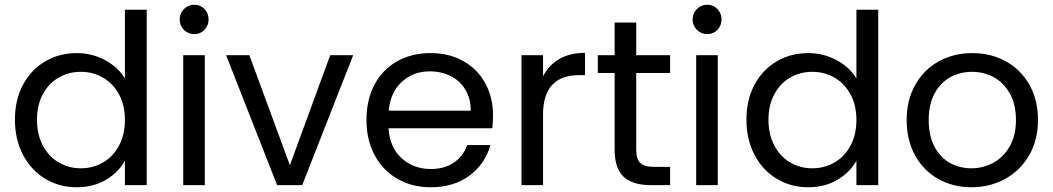

<svg xmlns="http://www.w3.org/2000/svg" viewBox="-20 -781 4442 810"><path d="M43 -276Q43 -360 77 -423.5Q111 -487 170.5 -522Q230 -557 304 -557Q368 -557 423 -527.5Q478 -498 507 -450V-740H599V0H507V-103Q480 -54 427 -22.5Q374 9 303 9Q230 9 170.5 -27Q111 -63 77 -128Q43 -193 43 -276ZM507 -275Q507 -337 482 -383Q457 -429 414.5 -453.5Q372 -478 321 -478Q270 -478 228 -454Q186 -430 161 -384Q136 -338 136 -276Q136 -213 161 -166.5Q186 -120 228 -95.5Q270 -71 321 -71Q372 -71 414.5 -95.5Q457 -120 482 -166.5Q507 -213 507 -275Z M800 -637Q774 -637 756 -655Q738 -673 738 -699Q738 -725 756 -743Q774 -761 800 -761Q825 -761 842.5 -743Q860 -725 860 -699Q860 -673 842.5 -655Q825 -637 800 -637ZM844 -548V0H753V-548Z M1203 -84 1373 -548H1470L1255 0H1149L934 -548H1032Z M2060 -295Q2060 -269 2057 -240H1619Q1624 -159 1674.5 -113.5Q1725 -68 1797 -68Q1856 -68 1895.5 -95.5Q1935 -123 1951 -169H2049Q2027 -90 1961 -40.5Q1895 9 1797 9Q1719 9 1657.5 -26Q1596 -61 1561 -125.5Q1526 -190 1526 -275Q1526 -360 1560 -424Q1594 -488 1655.5 -522.5Q1717 -557 1797 -557Q1875 -557 1935 -523Q1995 -489 2027.5 -429.5Q2060 -370 2060 -295ZM1966 -314Q1966 -366 1943 -403.5Q1920 -441 1880.5 -460.5Q1841 -480 1793 -480Q1724 -480 1675.5 -436Q1627 -392 1620 -314Z M2271 -459Q2295 -506 2339.5 -532Q2384 -558 2448 -558V-464H2424Q2271 -464 2271 -298V0H2180V-548H2271Z M2664 -473V-150Q2664 -110 2681 -93.5Q2698 -77 2740 -77H2807V0H2725Q2649 0 2611 -35Q2573 -70 2573 -150V-473H2502V-548H2573V-686H2664V-548H2807V-473Z M2964 -637Q2938 -637 2920 -655Q2902 -673 2902 -699Q2902 -725 2920 -743Q2938 -761 2964 -761Q2989 -761 3006.5 -743Q3024 -725 3024 -699Q3024 -673 3006.5 -655Q2989 -637 2964 -637ZM3008 -548V0H2917V-548Z M3129 -276Q3129 -360 3163 -423.5Q3197 -487 3256.5 -522Q3316 -557 3390 -557Q3454 -557 3509 -527.5Q3564 -498 3593 -450V-740H3685V0H3593V-103Q3566 -54 3513 -22.5Q3460 9 3389 9Q3316 9 3256.5 -27Q3197 -63 3163 -128Q3129 -193 3129 -276ZM3593 -275Q3593 -337 3568 -383Q3543 -429 3500.5 -453.5Q3458 -478 3407 -478Q3356 -478 3314 -454Q3272 -430 3247 -384Q3222 -338 3222 -276Q3222 -213 3247 -166.5Q3272 -120 3314 -95.5Q3356 -71 3407 -71Q3458 -71 3500.5 -95.5Q3543 -120 3568 -166.5Q3593 -213 3593 -275Z M4078 9Q4001 9 3938.5 -26Q3876 -61 3840.5 -125.5Q3805 -190 3805 -275Q3805 -359 3841.5 -423.5Q3878 -488 3941 -522.5Q4004 -557 4082 -557Q4160 -557 4223 -522.5Q4286 -488 4322.5 -424Q4359 -360 4359 -275Q4359 -190 4321.5 -125.5Q4284 -61 4220 -26Q4156 9 4078 9ZM4078 -71Q4127 -71 4170 -94Q4213 -117 4239.5 -163Q4266 -209 4266 -275Q4266 -341 4240 -387Q4214 -433 4172 -455.5Q4130 -478 4081 -478Q4031 -478 3989.5 -455.5Q3948 -433 3923 -387Q3898 -341 3898 -275Q3898 -208 3922.5 -162Q3947 -116 3988 -93.5Q4029 -71 4078 -71Z"/></svg>

Font: MSTAGE
Style: Regular
Weight: 400
Designer: Ninad Kale (Devanagari), Jonny Pinhorn (Latin)
Foundry: Indian Type Foundry
Version: 4.004